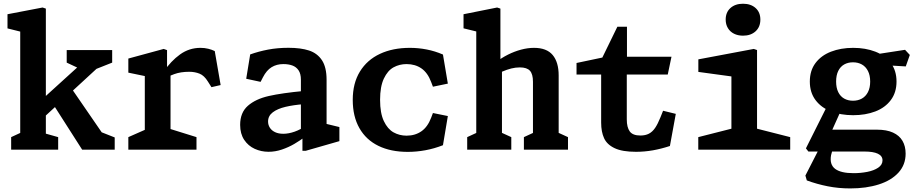

<svg xmlns="http://www.w3.org/2000/svg" viewBox="-20 -817 5000 1048"><path d="M40.9 -68.5 123.2 -106.6 90.4 -50.4V-676.1L122.4 -636.6L20.9 -662V-739.3L212.4 -776L230.3 -770V-50.8L197.8 -96.6L297.5 -68.5V0H40.9ZM272.5 -244.1 364.7 -342.7 557.4 -62.4 457.8 -125.4 606.1 -66.8V0H428.5ZM212.8 -277.4 456 -498.4 426.1 -436.8 344.1 -475.2V-543.8H592.3V-475.2L483.9 -432.2L568.7 -498.4L212.8 -170.5Z M680.5 -68.5 803.6 -122.8 770.4 -66.2V-434.6L802.8 -395.1L680.5 -420.5V-497.4L873.5 -549.9L891.8 -543.5V-441.9L910.8 -434.9V-66.7L878.2 -122.8L1052.5 -68.5V0H680.5ZM1013.6 -425.2H1012.9Q966.1 -425.2 931.4 -412.5Q896.8 -399.9 858.1 -378.2L856.8 -377.8L873 -425.3Q912.8 -483.9 962.7 -519.8Q1012.6 -555.8 1074.3 -555.8Q1097.2 -555.8 1117 -550.8Q1136.8 -545.9 1152.2 -538.2L1184.3 -352.7L1134.2 -341.2L1114.8 -371.9Q1094.5 -404.9 1069 -415Q1043.4 -425.1 1013.6 -425.2Z M1630.8 -83.9 1622.4 -97V-382.1Q1622.4 -414.3 1609.7 -433.1Q1596.9 -451.9 1575.6 -459.6Q1554.2 -467.3 1526.2 -467.2Q1490.4 -467.2 1462.7 -450.4Q1435 -433.7 1415.1 -394.9L1402.4 -370.2L1323.9 -387.1L1345.6 -519.9Q1392 -536.5 1443.4 -546.3Q1494.8 -556.1 1554.6 -556.1Q1622.1 -556.1 1667.2 -541.2Q1712.3 -526.2 1737.5 -488Q1762.6 -449.8 1762.6 -381.3V-118.3L1740.5 -145.9L1832.5 -123.5V-46.6L1649.1 6H1630.8ZM1290.8 -135.4Q1290.8 -202.5 1332.9 -239.5Q1375.1 -276.6 1447.2 -293Q1519.4 -309.3 1640.2 -320.6L1639.5 -248.5Q1582 -244.1 1538.4 -233.8Q1494.8 -223.5 1469 -204Q1443.2 -184.4 1443.2 -153.8Q1443.2 -135.2 1453 -119.8Q1462.9 -104.4 1481.6 -95.6Q1500.2 -86.8 1526.4 -86.8Q1555.3 -86.8 1588.3 -98.4Q1621.3 -110 1650.6 -131.7V-74.5L1648 -72.5Q1617.3 -49.5 1586.2 -31.3Q1555.2 -13.2 1518.9 -0.8Q1482.6 11.5 1445.9 11.5Q1405.8 11.5 1370.3 -4.6Q1334.9 -20.7 1312.8 -53.8Q1290.8 -87 1290.8 -135.4Z M1905.4 -272.1Q1905.4 -362.6 1944.5 -426.4Q1983.7 -490.2 2053.9 -523Q2124.1 -555.8 2216.8 -555.8Q2263.9 -555.8 2309.2 -546.9Q2354.4 -538.1 2397.8 -519.3L2424.5 -360.6L2343.1 -343.7L2333.4 -369.2Q2314.5 -419.9 2280.3 -443.6Q2246.1 -467.2 2199.2 -467.2Q2160.5 -467.2 2128.1 -449.5Q2095.8 -431.7 2075.2 -388Q2054.6 -344.3 2054.6 -272.1Q2054.6 -199.4 2075.2 -156Q2095.8 -112.5 2128.1 -94.5Q2160.5 -76.5 2199.2 -76.5Q2245.7 -76.5 2279.9 -100.2Q2314.1 -123.8 2333.4 -174.5L2343.1 -200.1L2424.5 -183.6L2397.8 -24.4Q2350.3 -5.8 2301.9 3.1Q2253.5 12 2205.5 12Q2112.8 12 2045.6 -20.8Q1978.3 -53.5 1941.9 -117.3Q1905.4 -181.1 1905.4 -272.1Z M2839.6 -68.5 2922.2 -106.6 2889.1 -50.4V-370.8Q2889.1 -412.3 2872.7 -430.7Q2856.3 -449.1 2817.4 -449.1Q2794 -449.1 2770.6 -443.2Q2747.2 -437.3 2720 -425.6Q2704 -418.2 2687.6 -409.3V-477.8Q2718.4 -501.6 2753.2 -519Q2788 -536.4 2824.4 -546.1Q2860.8 -555.8 2894.8 -555.8Q2964.1 -555.8 2996.8 -516.6Q3029.4 -477.4 3029.4 -405.2V-50.8L2996.8 -106.6L3080.3 -68.5V0H2839.6ZM2530.1 -68.5 2612.8 -106.6 2579.6 -50.4V-676.5L2612 -637.4L2510.1 -662.4V-739.3L2693.5 -776L2711.4 -770V-441.9L2719.9 -434.9V-50L2687.3 -106.6L2770.8 -68.5V0H2530.1Z M3261.3 -147.9V-433.2L3283.8 -410.2H3126.9V-473.2L3310.6 -511.9L3257.7 -482.2L3349.7 -670.9H3402.2V-484.4L3379.8 -507.5H3645.2L3624.8 -410.2H3379.3L3401.2 -433.2V-165.6Q3401.2 -121.8 3417.5 -99.5Q3433.8 -77.2 3476 -77.3Q3503 -77.4 3522.1 -87.4Q3541.2 -97.4 3555.7 -118.6Q3570.2 -139.8 3585 -176.7L3599.3 -212.5L3668.7 -195.5L3636.6 -20.1Q3589.7 -4.7 3543.9 3.5Q3498.1 11.6 3451.2 11.6Q3376.9 11.6 3335.1 -8.1Q3293.2 -27.8 3277.3 -62.6Q3261.3 -97.3 3261.3 -147.9Z M3791.4 -68.5 4004.9 -122.8 3972.3 -66.7V-435L4004.3 -395.5L3791.8 -424.5V-493L4094.3 -549.9L4112.2 -543.9V-66.7L4079.7 -122.8L4293.2 -68.5V0H3791.4ZM3941 -710.1Q3941 -749.8 3967 -773.2Q3993 -796.6 4035.7 -796.6Q4078.3 -796.6 4104.3 -773.2Q4130.3 -749.8 4130.3 -710.1Q4130.3 -670 4104.3 -646.2Q4078.3 -622.3 4035.7 -622.3Q4007.7 -622.3 3986.3 -633.1Q3964.9 -643.8 3953 -663.8Q3941 -683.8 3941 -710.1Z M4383.9 167.8 4376.1 141.3 4454.8 -12.4H4527.8L4516.2 30.2Q4507.2 81.2 4538.5 104.7Q4569.8 128.2 4639.3 128.2Q4677.8 128.2 4713.9 121.1Q4749.9 114.1 4773.5 98.3Q4797 82.5 4797 58.2Q4797 34.1 4771.8 22.1Q4746.6 10.1 4698.5 10.1H4392.5L4379 -7.2L4494 -236.9L4571.1 -216L4493.8 -43.9L4470.2 -109.2H4767.2Q4819.6 -109.2 4854.3 -93.3Q4889.1 -77.4 4906.1 -48.2Q4923.2 -18.9 4923.2 21.6Q4923.2 82.3 4884.2 125.1Q4845.2 167.9 4776.8 189.7Q4708.3 211.5 4621 211.5Q4556.9 211.5 4498 199.8Q4439.2 188.2 4383.9 167.8ZM4400.3 -371.8Q4400.3 -431.8 4431.3 -473Q4462.2 -514.2 4515.9 -535Q4569.5 -555.8 4636.9 -555.8Q4704.3 -555.8 4758 -535Q4811.6 -514.2 4842.5 -473Q4873.5 -431.8 4873.5 -371.8Q4873.5 -312.3 4842.5 -270.9Q4811.6 -229.4 4758 -208.8Q4704.3 -188.2 4636.9 -188.2Q4569.5 -188.2 4515.9 -208.8Q4462.2 -229.4 4431.3 -270.9Q4400.3 -312.3 4400.3 -371.8ZM4729.7 -371.8Q4729.7 -406.2 4717.5 -429.8Q4705.4 -453.4 4684.2 -465.2Q4663.1 -476.9 4635.9 -476.9Q4608.8 -476.9 4587.9 -465.2Q4567 -453.4 4555.4 -429.8Q4543.8 -406.2 4543.8 -371.8Q4543.8 -337.8 4555.4 -314.2Q4567 -290.7 4587.9 -278.9Q4608.8 -267.2 4635.9 -267.2Q4663.1 -267.2 4684.2 -278.9Q4705.4 -290.7 4717.5 -314.2Q4729.7 -337.8 4729.7 -371.8ZM4773.3 -463.3 4735.3 -516.6 4920.1 -545.1 4946.1 -517.1 4924 -454.5Z"/></svg>

Font: Monaspace Xenon Var
Style: Regular
Weight: 400
Designer: Riley Cran and the Lettermatic Team
Version: Version 1.000 (Monaspace Xenon Var)